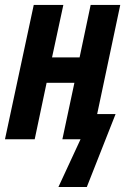

<svg xmlns="http://www.w3.org/2000/svg" viewBox="-27 -565 534 779"><path d="M210 193.8 299.8 0H226.1L274.9 -229H162.1L113.8 0H-6.8L109.9 -544.9H230L184.1 -332H295.9L340.8 -544.9H460.9L367.2 -102.1H441.9L325.2 193.8Z"/></svg>

Font: Open Sans Condensed
Style: Bold Italic
Weight: 700
Width: 3
Italic angle: -12°
Designer: Monotype Design Team
Foundry: Monotype Imaging Inc.
Version: Version 3.003; ttfautohint (v1.8.4)